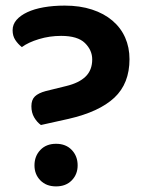

<svg xmlns="http://www.w3.org/2000/svg" viewBox="-20 -651 519 685"><path d="M126 -205Q112 -215 102 -232Q92 -249 92 -272Q92 -295 104.5 -307Q117 -319 143 -326L216 -344Q262 -355 285.5 -378Q309 -401 309 -439Q309 -472 283 -497.5Q257 -523 198 -523Q157 -523 119 -511.5Q81 -500 58 -483Q44 -494 34.5 -508.5Q25 -523 25 -543Q25 -564 39 -580Q53 -596 77.5 -607.5Q102 -619 136 -625Q170 -631 211 -631Q265 -631 308 -617Q351 -603 381 -577.5Q411 -552 426.5 -517Q442 -482 442 -440Q442 -353 388 -302.5Q334 -252 225 -227ZM103 -61Q103 -94 124 -116Q145 -138 180 -138Q215 -138 236 -116Q257 -94 257 -61Q257 -29 236 -7.5Q215 14 180 14Q145 14 124 -7.5Q103 -29 103 -61Z"/></svg>

Font: Baloo Da 2 SemiBold
Style: Regular
Weight: 600
Designer: Noopur Datye, Sulekha Rajkumar and Ek Type
Foundry: Ek Type
Version: Version 1.640;hotconv 1.0.111;makeotfexe 2.5.65597; ttfautoh